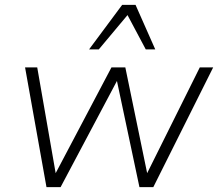

<svg xmlns="http://www.w3.org/2000/svg" viewBox="-20 -769 902 789"><path d="M171 0 83 -492H133L209 -56H208L438 -492H495L585 -56H584L801 -492H856L610 0H553L460 -439H462L229 0ZM346 -566 482 -749H537L618 -566H579L504 -707L386 -566Z"/></svg>

Font: Nunito Sans 7pt ExtraLight
Style: Italic
Weight: 250
Italic angle: -9°
Designer: Vernon Adams
Foundry: Vernon Adams
Version: Version 3.101;gftools[0.9.27]